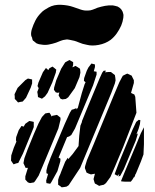

<svg xmlns="http://www.w3.org/2000/svg" viewBox="-20 -787 662 819"><path d="M299 -411 271 -372 261 -365 246 -363 238 -366 230 -380 232 -388 233 -393 227 -391 218 -393 210 -404 211 -414 220 -445 241 -494 258 -521 276 -531 285 -526 292 -522V-510L289 -500L292 -501L302 -506L312 -500L321 -494L322 -489L323 -477L319 -458ZM225 -57 199 -10 194 -3 178 -6 177 -17 185 -45 178 -48V-60L183 -80L196 -115L257 -260L278 -306L286 -319L294 -321L306 -326V-320L312 -327L329 -390L341 -428L345 -436L338 -442L339 -454L350 -485L357 -499L370 -516L378 -514L385 -512V-501L380 -483L392 -481V-469L377 -423L300 -239L284 -211L275 -205L266 -202L230 -115L231 -114L238 -110L237 -98ZM203 -435 183 -391 172 -376 159 -366 147 -371 142 -373 141 -384 139 -395 143 -405 145 -411 140 -420 144 -435 163 -479 176 -497 186 -488 191 -496 204 -503 213 -496 220 -490 218 -477ZM455 -391 322 -71 273 3 264 9 252 11 243 12 237 7 228 1V-7V-20L232 -33L238 -46L240 -52L258 -97L269 -114L271 -109V-108L290 -130L315 -164L318 -208L323 -251L330 -268L329 -269L334 -281L346 -311L405 -453L416 -477L422 -485L431 -486L429 -477L432 -479L444 -480H453L462 -473L470 -467L472 -455L473 -444L470 -431ZM562 -306 505 -159 471 -78 451 -32 432 -6 423 1 409 4 403 6 393 0 385 -4 383 -9 379 -23 381 -31 385 -46 373 -44 368 -43 357 -47 349 -51 347 -57 342 -70 343 -78 351 -104 378 -168 464 -377 489 -436 500 -457 504 -464 518 -471 523 -473 530 -470 542 -464 544 -459 551 -445V-433L539 -391L542 -389L553 -384L557 -374ZM55 -412 88 -445 99 -452 104 -451 117 -448V-442V-431L111 -413L91 -370L77 -354L65 -352L57 -350L49 -359L43 -365V-374L42 -385ZM229 -239 177 -114 145 -38 130 -15 125 -9 108 -6 99 -9 88 -21V-35L99 -71H97H89L86 -78L80 -91L84 -112L98 -150L124 -214L144 -260L159 -288L173 -303L183 -305L191 -306L197 -297L200 -290L203 -293L218 -296L223 -297L232 -290L238 -285V-276ZM559 -187 508 -65 493 -37 485 -34 488 -42 489 -45 481 -37 469 -44 473 -55 488 -95 545 -233 561 -267 572 -276 579 -274 578 -268 577 -258 571 -237 562 -214 568 -218 566 -210ZM117 -227 78 -132 63 -102 58 -92 49 -90 38 -86 33 -93 27 -102 28 -124 39 -157 50 -183 48 -189 49 -202 60 -232 72 -250 80 -247H81L88 -259L105 -271L116 -269L124 -267V-258V-245ZM594 -244V-172L592 -128L581 -98L560 -47L557 -42L556 -38L553 -31H551L545 -21L538 -12H533H514L501 -13L496 -14L500 -24L511 -51L558 -163L581 -219ZM278 -617Q274 -618 269 -618.5Q264 -619 260 -618Q249 -617 239 -613Q229 -609 219 -605Q204 -600 188 -597Q172 -594 156 -597Q152 -597 146 -598.5Q140 -600 136 -602Q134 -603 131.5 -605.5Q129 -608 127 -609Q126 -611 123.5 -612Q121 -613 120 -615Q119 -617 118 -620Q117 -623 117 -626Q116 -628 114.5 -631Q113 -634 113 -636Q112 -642 113 -649.5Q114 -657 116 -663Q122 -682 131 -699.5Q140 -717 154 -731Q161 -739 169.5 -744.5Q178 -750 187 -755Q210 -768 240.5 -766.5Q271 -765 293 -757Q308 -752 323.5 -746.5Q339 -741 355 -742Q366 -742 376 -746Q386 -750 396 -754Q412 -759 428 -762Q444 -765 461 -764Q465 -763 471 -762Q477 -761 482 -759Q502 -749 506 -727Q507 -723 506.5 -719Q506 -715 506 -711Q505 -703 502.5 -694Q500 -685 497 -678Q489 -660 478 -644.5Q467 -629 452 -617Q430 -601 401 -595.5Q372 -590 350 -596Q332 -599 315 -606.5Q298 -614 278 -617Z"/></svg>

Font: Rubik Marker Hatch
Style: Regular
Weight: 400
Designer: Hubert and Fischer, NaN
Foundry: Hubert & Fischer, NaN
Version: Version 2.200